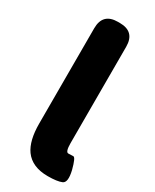

<svg xmlns="http://www.w3.org/2000/svg" viewBox="-208 -855 749 925"><g transform="rotate(30 166.0 -392.5)"><path d="M234 14Q147 14 107 -41Q72 -90 72 -185V-715Q72 -799 156 -799H166Q250 -799 250 -715V-179Q250 -130 265.5 -130Q281 -130 293 -131Q305 -132 321 -70Q336 -7 311 3.5Q286 14 234 14Z"/></g></svg>

Font: Resource Han Rounded KR Heavy
Style: Regular
Weight: 900
Designer: Cyano Hao (round all glyphs); Ryoko NISHIZUKA 西塚涼子 (kana, bopomofo & ideographs); Paul D. Hunt (Latin, Greek & Cyrillic)
Foundry: Cyano Hao
Version: 0.990